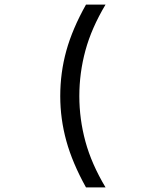

<svg xmlns="http://www.w3.org/2000/svg" viewBox="-20 -718 690 835"><path d="M354 97Q295 -9 268.5 -105Q242 -201 242 -300Q242 -402 268.5 -497.5Q295 -593 354 -698H439Q378 -596 351.5 -498.5Q325 -401 325 -300Q325 -200 351.5 -102.5Q378 -5 439 97Z"/></svg>

Font: Azeret Mono Thin Light
Style: Regular
Weight: 300
Version: Version 1.002